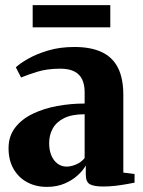

<svg xmlns="http://www.w3.org/2000/svg" viewBox="-20 -721 559 752"><path d="M163.5 11Q120.5 11 86.5 -7.2Q52.5 -25.5 33 -59.5Q13.5 -93.5 13.5 -140.5Q13.5 -187.5 39.2 -221Q65 -254.5 108 -275.2Q151 -296 204 -305.8Q257 -315.5 311.5 -315.5V-360.5Q311.5 -389 302 -409.5Q292.5 -430 271.5 -441Q250.5 -452 216 -452Q164 -452 124.5 -439.5Q85 -427 62.5 -417.5L42 -457.5Q57.5 -472 89.5 -490.5Q121.5 -509 167.8 -523Q214 -537 271.5 -537Q335.5 -537 378 -517.2Q420.5 -497.5 441.8 -456Q463 -414.5 463 -349V-45L507 -39.5V-5.5Q496 -3.5 475.8 0.2Q455.5 4 431.2 6.8Q407 9.5 384 9.5Q349.5 9.5 332.8 1Q316 -7.5 316 -37.5V-73Q306 -54.5 285 -35Q264 -15.5 233.2 -2.2Q202.5 11 163.5 11ZM241 -68.5Q258.5 -68.5 278.8 -77.2Q299 -86 311.5 -102V-273.5Q262 -273.5 231.5 -258.5Q201 -243.5 186.8 -218Q172.5 -192.5 172.5 -160.5Q172.5 -132.5 181.2 -112Q190 -91.5 205.5 -80Q221 -68.5 241 -68.5ZM412 -701V-614H108V-701Z"/></svg>

Font: Merriweather 96pt ExtraBold
Style: Regular
Weight: 800
Version: Version 2.100